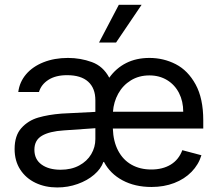

<svg xmlns="http://www.w3.org/2000/svg" viewBox="-20 -783 925 815"><path d="M421.4 -95.7H418.9Q408.2 -65.9 379.4 -41.3Q350.6 -16.6 309.6 -2Q268.6 12.7 222.7 12.7Q171.9 12.7 130.9 -6.8Q89.8 -26.4 65.9 -63.2Q42 -100.1 42 -150.4Q42 -207.5 70.8 -239.5Q99.6 -271.5 142.3 -283.9Q185.1 -296.4 241.2 -300.8L384.8 -308.1V-357.4Q384.8 -408.7 354.2 -436.3Q323.7 -463.9 264.6 -463.9Q216.3 -463.9 185.5 -444.1Q154.8 -424.3 145.5 -392.6H57.6Q63 -435.1 90.8 -467.8Q118.7 -500.5 164.8 -518.8Q210.9 -537.1 268.6 -537.1Q321.8 -537.1 369.9 -519.5Q418 -502 443.8 -453.1Q472.7 -493.7 515.6 -515.4Q558.6 -537.1 614.3 -537.1Q674.3 -537.1 726.1 -510.5Q777.8 -483.9 810.3 -424.6Q842.8 -365.2 842.8 -272.5V-237.3H459Q460.9 -182.1 481.7 -143.1Q502.4 -104 538.6 -83.7Q574.7 -63.5 622.1 -63.5Q670.4 -63.5 704.6 -84.2Q738.8 -105 753.9 -145.5L835 -124Q822.8 -84 793 -53.5Q763.2 -22.9 719.5 -6.1Q675.8 10.7 623 10.7Q552.7 10.7 500 -17.6Q447.3 -45.9 421.4 -95.7ZM237.3 -62.5Q282.7 -62.5 316.2 -80.6Q349.6 -98.6 367.2 -128.4Q384.8 -158.2 384.8 -192.4V-238.8L251 -229.5Q189.9 -225.6 158 -206.8Q126 -188 126 -147.5Q126 -106.4 156.5 -84.5Q187 -62.5 237.3 -62.5ZM757.8 -308.6Q757.8 -353 740 -387.9Q722.2 -422.9 689.5 -442.9Q656.7 -462.9 614.3 -462.9Q569.8 -462.9 535.6 -441.9Q501.5 -420.9 481.9 -385.5Q462.4 -350.1 459.5 -308.6ZM484.4 -762.7H581.1L472.7 -602.5H400.4Z"/></svg>

Font: Pretendard
Style: Regular
Weight: 400
Designer: Base glyphs from Inter by Rasmus Andersson; Hangeul glyphs from Noto Sans CJK(Source Han Sans) by Jang Soo-young and Kan
Foundry: Kil Hyung-jin
Version: Version 1.309